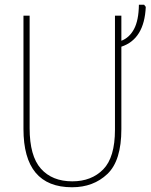

<svg xmlns="http://www.w3.org/2000/svg" viewBox="-20 -780 635 810"><path d="M465 -714V-233Q465 -116 415.5 -65.5Q366 -15 285 -15Q200 -15 152.5 -68.5Q105 -122 105 -239V-714H79V-236Q79 10 284 10Q374 10 433 -46Q492 -102 492 -235V-583Q589 -615 595 -751L588 -760H566Q565 -694 545.5 -657.5Q526 -621 492 -608V-714Z"/></svg>

Font: Noto Sans Display SemiCondensed Thin
Style: Regular
Weight: 250
Width: 4
Designer: Monotype Design team
Foundry: Monotype Imaging Inc.
Version: 1.000